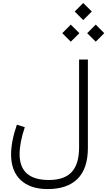

<svg xmlns="http://www.w3.org/2000/svg" viewBox="-20 -1041 732 1311"><path d="M490.2 -962.4 548.3 -1020.5 606.9 -962.4 548.3 -903.8ZM575.2 -814.5 633.8 -873 691.9 -814.5 633.8 -756.3ZM405.3 -814.5 463.4 -873 522 -814.5 463.4 -756.3ZM313.5 188Q419.4 188 469.7 133.5Q520 79.1 520 -34.7V-634.3H580.1V-31.2Q580.1 109.9 509.8 179.9Q439.5 250 304.7 250Q187 250 121.3 188.5Q55.7 127 55.7 13.7Q55.7 -29.8 65.2 -79.8Q74.7 -129.9 95.2 -189.5L149.4 -172.4Q131.3 -120.1 122.6 -73.2Q113.8 -26.4 113.8 11.2Q113.8 188 313.5 188Z"/></svg>

Font: Estedad-FD Light
Style: Regular
Weight: 300
Designer: Amin Abedi
Version: Version 7.3